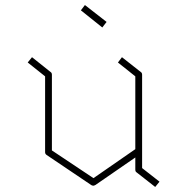

<svg xmlns="http://www.w3.org/2000/svg" viewBox="-20 -785 699 762"><path d="M386 -676 301 -744 317 -765 403 -698ZM544 -488V-118L613 -64L596 -43L522 -101Q517 -104 517 -112V-160L359 -51Q353 -48 351 -48Q347 -48 343 -50L165 -170Q159 -174 159 -181V-482L90 -537L107 -558L181 -499Q186 -496 186 -488V-188L351 -78L517 -193V-482L448 -537L464 -558L539 -499Q544 -496 544 -488Z"/></svg>

Font: Envoyer
Style: Regular
Weight: 400
Version: Version 0.1